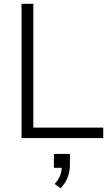

<svg xmlns="http://www.w3.org/2000/svg" viewBox="-20 -725 578 1008"><path d="M93 0ZM93 0V-705H155V-55H522V0ZM298 263 267 241Q287 218 295 198Q303 178 304 156H263V83H347V140Q347 175 335 206.5Q323 238 298 263Z"/></svg>

Font: Winston Light
Style: Regular
Weight: 300
Designer: Original fonts by Vernon Adams / Changes by Cristiano Sobral
Foundry: Original fonts by Vernon Adams / Changes by Cristiano Sobral
Version: Version 2.503;July 17, 2020;FontCreator 13.0.0.2655 64-bit